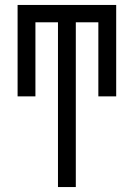

<svg xmlns="http://www.w3.org/2000/svg" viewBox="-20 -540 540 775"><path d="M214 215V-450H123V-151H51V-520H449V-151H377V-450H286V215Z"/></svg>

Font: Iosevka Custom
Style: Regular
Weight: 400
Monospace: yes
Designer: Belleve Invis
Foundry: Belleve Invis
Version: Version 32.5.0; ttfautohint (v1.8.4)